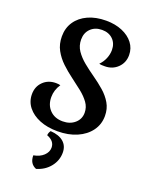

<svg xmlns="http://www.w3.org/2000/svg" viewBox="-200 -911 1032 1332"><g transform="rotate(20 315.5 -245.5)"><path d="M226 -630Q226 -584 250.5 -548Q275 -512 313.5 -480.5Q352 -449 395 -419Q438 -389 476.5 -355.5Q515 -322 539 -281Q563 -240 563 -187Q563 -125 528 -77Q493 -29 431 -2Q369 25 289 25Q214 25 157 2Q100 -21 67.5 -62Q35 -103 35 -157Q35 -213 72 -249.5Q109 -286 166 -286Q187 -286 199 -282Q168 -236 168 -184Q168 -125 204 -88.5Q240 -52 299 -52Q353 -52 388 -82.5Q423 -113 423 -160Q423 -201 399 -234Q375 -267 337.5 -297Q300 -327 258 -358Q216 -389 178.5 -424.5Q141 -460 117 -504Q93 -548 93 -605Q93 -667 124.5 -713.5Q156 -760 213 -786Q270 -812 346 -812Q413 -812 465 -790Q517 -768 546.5 -729.5Q576 -691 576 -641Q576 -585 538 -548Q500 -511 443 -511Q431 -511 420.5 -511.5Q410 -512 402 -515Q426 -539 439 -570.5Q452 -602 452 -633Q452 -682 421.5 -712Q391 -742 341 -742Q290 -742 258 -711Q226 -680 226 -630ZM245 40Q307 44 341 73Q375 102 375 152Q375 210 338 256.5Q301 303 239 321Q189 301 189 239Q235 231 262.5 205Q290 179 290 146Q290 97 232 75Q233 56 245 40Z"/></g></svg>

Font: Merienda SemiBold
Style: Regular
Weight: 600
Designer: Eduardo Rodriguez Tunni
Foundry: Eduardo Rodriguez Tunni
Version: Version 2.001; ttfautohint (v1.8.4.7-5d5b)